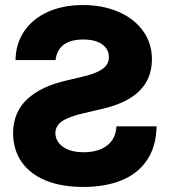

<svg xmlns="http://www.w3.org/2000/svg" viewBox="-20 -737 678 767"><path d="M311.5 -716.8Q390.6 -716.8 453.4 -689.7Q516.1 -662.6 551.5 -613.3Q586.9 -564 586.9 -500Q586.9 -348.1 390.6 -302.7L316.4 -285.2Q256.3 -271.5 229 -253.4Q201.7 -235.4 201.2 -205.1Q202.1 -170.9 232.4 -149.9Q262.7 -128.9 314.5 -128.9Q372.6 -128.9 407.5 -155.5Q442.4 -182.1 445.3 -232.4H605.5Q604 -152.8 568.1 -98.6Q532.2 -44.4 467 -17.3Q401.9 9.8 312.5 9.8Q225.1 9.8 162.4 -16.1Q99.6 -42 66.2 -90.3Q32.7 -138.7 32.2 -205.1Q32.7 -288.1 88.1 -340.3Q143.6 -392.6 248 -416L309.6 -430.7Q360.4 -441.9 387.7 -460.2Q415 -478.5 415 -508.8Q415 -540 388.4 -559.6Q361.8 -579.1 312.5 -579.1Q261.7 -579.1 233.9 -557.9Q206.1 -536.6 202.1 -497.1H42Q43 -562 76.4 -611.8Q109.9 -661.6 170.4 -689.2Q231 -716.8 311.5 -716.8Z"/></svg>

Font: Pretendard JP ExtraBold
Style: Regular
Weight: 800
Designer: Base glyphs from Inter by Rasmus Andersson; Hangeul glyphs from Noto Sans CJK(Source Han Sans) by Jang Soo-young and Kan
Foundry: Kil Hyung-jin
Version: Version 1.309